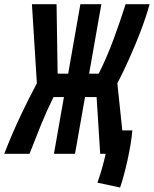

<svg xmlns="http://www.w3.org/2000/svg" viewBox="-64 -713 714 890"><path d="M186 0 232.4 -263.2H184.1Q151.9 -197.8 127 -136.7Q102.1 -75.7 72.8 0H-44.4Q-25.4 -48.8 -6.1 -93.8Q13.2 -138.7 39.6 -193.8Q65.9 -249 106.9 -327.1L84 -693.4H198.2L203.1 -371.6H252L308.6 -693.4H405.8L349.1 -371.6H393.6Q429.7 -442.9 461.9 -529.5Q494.1 -616.2 518.1 -693.4H629.4Q613.8 -636.2 588.4 -569.6Q563 -502.9 534.2 -439.2Q505.4 -375.5 480 -326.7L502.9 -108.4H549.3Q547.4 -81.5 541.5 -45.2Q535.6 -8.8 527.1 29.3Q518.6 67.4 509.5 100.8Q500.5 134.3 492.7 156.2L387.7 133.8Q400.4 97.7 409.9 63.7Q419.4 29.8 425.8 0H400.4L383.8 -263.2H330.1L283.7 0Z"/></svg>

Font: Cascadia Code PL SemiBold
Style: Italic
Weight: 600
Italic angle: -10°
Monospace: yes
Designer: Aaron Bell
Foundry: Saja Typeworks
Version: Version 2404.023; ttfautohint (v1.8.4)